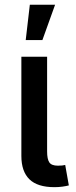

<svg xmlns="http://www.w3.org/2000/svg" viewBox="-20 -775 317 798"><path d="M206.5 2.9Q135.7 2.9 102.3 -29.8Q68.8 -62.5 68.8 -127V-539.1H175.8V-146Q175.8 -113.3 185.1 -99.9Q194.3 -86.4 220.7 -86.4Q231.9 -86.4 238.8 -87.2Q245.6 -87.9 251 -89.4L266.1 -4.4Q255.4 -1.5 239.5 0.7Q223.6 2.9 206.5 2.9ZM86.9 -608.4 104 -755.4H209L156.2 -608.4Z"/></svg>

Font: Inter 18pt Medium
Style: Regular
Weight: 500
Designer: Rasmus Andersson
Foundry: rsms
Version: Version 4.001;git-66647c0bb